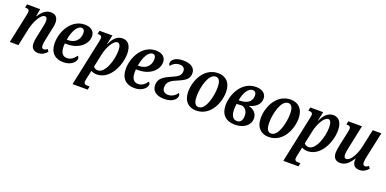

<svg xmlns="http://www.w3.org/2000/svg" viewBox="-9 -1403 5019 2497"><g transform="rotate(20 2501.0 -155.0)"><path d="M416 10C472 10 511 -20 538 -51L517 -83C498 -67 484 -61 468 -61C447 -61 437 -78 437 -105C437 -129 443 -163 450 -199L476 -319C487 -367 495 -408 495 -438C495 -496 468 -546 396 -546C333 -546 280 -508 235 -433H230L247 -536H65L55 -489H66C95 -489 115 -480 115 -451C115 -441 112 -425 108 -404L22 0H141L192 -240C213 -339 278 -471 337 -471C365 -471 372 -446 372 -419C372 -388 364 -349 353 -297L329 -186C319 -143 317 -113 317 -89C317 -36 343 10 416 10Z M763 10C876 10 932 -56 932 -101C932 -115 926 -126 911 -133C885 -89 842 -57 791 -57C728 -57 699 -103 699 -185C699 -198 700 -213 701 -227H736C896 -227 1002 -326 1002 -433C1002 -504 950 -546 863 -546C683 -546 575 -357 575 -188C575 -58 648 10 763 10ZM708 -281C726 -400 778 -493 837 -493C866 -493 882 -471 882 -434C882 -344 823 -281 722 -281Z M976 236H1186L1195 189H1167C1136 189 1116 182 1116 150C1116 136 1121 114 1125 95L1138 36C1141 22 1145 2 1147 -10C1167 3 1197 10 1229 10C1409 10 1510 -216 1510 -377C1510 -479 1469 -546 1387 -546C1312 -546 1261 -491 1224 -409H1220L1247 -536H1069L1059 -489H1070C1100 -489 1119 -480 1119 -451C1119 -442 1116 -425 1112 -405ZM1221 -44C1197 -44 1173 -55 1161 -74L1199 -253C1221 -359 1285 -475 1340 -475C1372 -475 1388 -441 1388 -375C1388 -242 1323 -44 1221 -44Z M1747 10C1860 10 1916 -56 1916 -101C1916 -115 1910 -126 1895 -133C1869 -89 1826 -57 1775 -57C1712 -57 1683 -103 1683 -185C1683 -198 1684 -213 1685 -227H1720C1880 -227 1986 -326 1986 -433C1986 -504 1934 -546 1847 -546C1667 -546 1559 -357 1559 -188C1559 -58 1632 10 1747 10ZM1692 -281C1710 -400 1762 -493 1821 -493C1850 -493 1866 -471 1866 -434C1866 -344 1807 -281 1706 -281Z M2161 10C2274 10 2330 -47 2330 -96C2330 -113 2321 -124 2313 -128C2292 -92 2247 -57 2191 -57C2135 -57 2109 -88 2109 -133C2109 -208 2156 -239 2253 -279C2355 -321 2393 -358 2393 -429C2393 -494 2343 -546 2225 -546C2109 -546 2067 -491 2067 -453C2067 -435 2075 -424 2082 -419C2104 -449 2144 -480 2199 -480C2252 -480 2274 -453 2274 -415C2274 -360 2239 -330 2163 -298C2051 -251 1989 -211 1989 -121C1989 -42 2048 10 2161 10Z M2602 10C2796 10 2888 -194 2888 -349C2888 -480 2814 -546 2710 -546C2515 -546 2423 -342 2423 -187C2423 -56 2497 10 2602 10ZM2617 -43C2573 -43 2547 -79 2547 -170C2547 -289 2593 -493 2695 -493C2738 -493 2764 -458 2764 -366C2764 -247 2717 -43 2617 -43Z M3138 10C3259 10 3346 -53 3346 -151C3346 -216 3301 -265 3225 -281C3319 -305 3376 -358 3376 -434C3376 -500 3326 -546 3234 -546C3041 -546 2940 -346 2940 -188C2940 -65 3008 10 3138 10ZM3206 -493C3237 -493 3257 -474 3257 -432C3257 -341 3181 -306 3088 -306H3078C3097 -417 3147 -493 3206 -493ZM3148 -43C3094 -43 3063 -90 3063 -170C3063 -192 3064 -218 3069 -252C3099 -253 3124 -254 3145 -256C3188 -244 3222 -205 3222 -144C3222 -84 3199 -43 3148 -43Z M3606 10C3800 10 3892 -194 3892 -349C3892 -480 3818 -546 3714 -546C3519 -546 3427 -342 3427 -187C3427 -56 3501 10 3606 10ZM3621 -43C3577 -43 3551 -79 3551 -170C3551 -289 3597 -493 3699 -493C3742 -493 3768 -458 3768 -366C3768 -247 3721 -43 3621 -43Z M3893 236H4103L4112 189H4084C4053 189 4033 182 4033 150C4033 136 4038 114 4042 95L4055 36C4058 22 4062 2 4064 -10C4084 3 4114 10 4146 10C4326 10 4427 -216 4427 -377C4427 -479 4386 -546 4304 -546C4229 -546 4178 -491 4141 -409H4137L4164 -536H3986L3976 -489H3987C4017 -489 4036 -480 4036 -451C4036 -442 4033 -425 4029 -405ZM4138 -44C4114 -44 4090 -55 4078 -74L4116 -253C4138 -359 4202 -475 4257 -475C4289 -475 4305 -441 4305 -375C4305 -242 4240 -44 4138 -44Z M4594 10C4663 10 4713 -31 4763 -111H4767C4766 -101 4766 -91 4766 -83C4766 -28 4797 10 4863 10C4919 10 4957 -20 4984 -51L4963 -83C4945 -67 4931 -61 4914 -61C4893 -61 4883 -77 4883 -105C4883 -130 4889 -167 4898 -204L4969 -536H4850L4798 -295C4775 -183 4712 -67 4655 -67C4627 -67 4619 -91 4619 -116C4619 -144 4627 -186 4638 -237L4701 -536H4512L4502 -489H4513C4542 -489 4561 -480 4561 -451C4561 -440 4558 -421 4554 -401L4514 -216C4505 -172 4497 -128 4497 -97C4497 -39 4523 10 4594 10Z"/></g></svg>

Font: Noto Serif Condensed SemiBold
Style: Italic
Weight: 600
Width: 3
Italic angle: -12°
Designer: Monotype Design Team
Foundry: Monotype Imaging Inc.
Version: Version 2.014